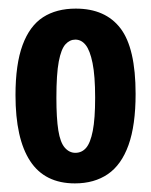

<svg xmlns="http://www.w3.org/2000/svg" viewBox="-20 -690 351 446"><path d="M154 -264Q84 -264 50 -316Q16 -368 16 -469Q16 -541 32.5 -585.5Q49 -630 80 -650Q111 -670 156 -670Q225 -670 260 -624Q295 -578 295 -472Q295 -399 278.5 -353Q262 -307 230.5 -285.5Q199 -264 154 -264ZM155 -335Q170 -335 180 -346.5Q190 -358 195.5 -386Q201 -414 201 -463Q201 -514 195 -543.5Q189 -573 179 -585.5Q169 -598 155 -598Q142 -598 132 -587Q122 -576 116.5 -547Q111 -518 111 -463Q111 -415 115.5 -387Q120 -359 130.5 -347Q141 -335 155 -335Z"/></svg>

Font: Bricolage Grotesque 24pt Condensed SemiBold
Style: Regular
Weight: 600
Width: 3
Designer: Mathieu Triay
Foundry: Atelier Triay
Version: Version 1.001;gftools[0.9.33.dev8+g029e19f]